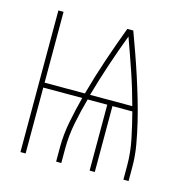

<svg xmlns="http://www.w3.org/2000/svg" viewBox="-83 -600 667 681"><g transform="rotate(15 250.0 -260.0)"><path d="M50 0V-520H69V-260H217Q235 -326 257 -391Q279 -456 303 -520H325Q339 -482 352.5 -444Q366 -406 378.5 -367.5Q391 -329 402.5 -290Q414 -251 423.5 -211.5Q433 -172 440 -132Q447 -92 447 -52V0H428V-52Q428 -100 418 -148Q408 -196 396 -242H323V0H304V-242H232Q219 -196 209.5 -148Q200 -100 200 -52V0H181V-52Q181 -100 190.5 -148Q200 -196 212 -242H69V0ZM236 -260H391Q375 -320 355 -378.5Q335 -437 314 -495Q292 -437 272.5 -378.5Q253 -320 236 -260Z"/></g></svg>

Font: Iosevka Term Curly Thin
Style: Regular
Weight: 100
Designer: Belleve Invis
Foundry: Belleve Invis
Version: Version 32.3.0